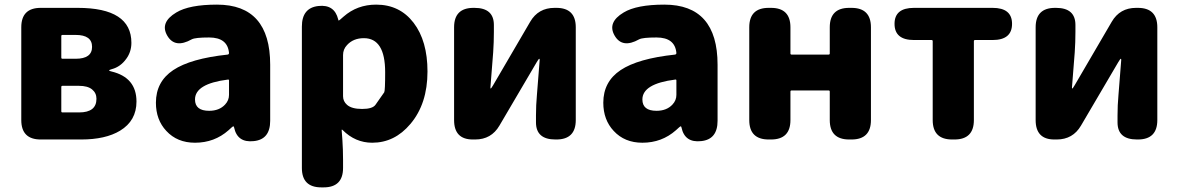

<svg xmlns="http://www.w3.org/2000/svg" viewBox="-20 -603 5095 830"><path d="M156 0Q72 0 72 -84V-485Q72 -569 156 -569H316Q548 -569 548 -418Q548 -379 526 -349Q501 -314 463 -304Q452 -301 452 -298.5Q452 -296 462 -294Q570 -268 570 -164Q570 -81 499 -38Q436 0 331 0ZM245 -122Q245 -117 250 -117H322Q397 -117 397 -176Q397 -201 378 -216.5Q359 -232 321 -232H250Q245 -232 245 -227ZM245 -354Q245 -349 250 -349H307Q378 -349 378 -400.5Q378 -452 307 -452H250Q245 -452 245 -447Z M823 14Q746 14 699 -37Q654 -85 654 -159Q654 -250 729 -300Q804 -350 964 -367Q970 -368 970 -374Q964 -441 884 -441Q824 -441 809 -433Q736 -392 703 -449Q670 -506 742 -549Q798 -583 918 -583Q1148 -583 1148 -323V-81Q1148 0 1077 7Q1006 15 992 -52Q991 -57 988.5 -57Q986 -57 968 -40Q907 14 823 14ZM884 -124Q928 -124 953 -151Q970 -169 970 -193V-255Q970 -260 965 -259Q823 -241 823 -173Q823 -124 884 -124Z M1369 207Q1285 207 1285 123V-488Q1285 -569 1356 -577Q1426 -585 1442 -519Q1443 -514 1444.5 -514Q1446 -514 1465 -531Q1524 -583 1606 -583Q1708 -583 1768 -504.5Q1828 -426 1828 -294Q1828 -154 1754 -67Q1686 14 1589 14Q1516 14 1461 -41Q1457 -45 1457 -40L1460 0Q1463 44 1463 88V123Q1463 207 1379 207ZM1641 -204Q1645 -210 1645 -291Q1645 -438 1553 -438Q1507 -438 1480 -408Q1463 -390 1463 -365V-187Q1463 -165 1480 -150Q1500 -132 1545.5 -132Q1591 -132 1603.5 -150.5Q1616 -169 1641 -204Z M2024 0Q1943 0 1943 -84V-485Q1943 -569 2027 -569H2031Q2115 -569 2115 -495V-465Q2115 -421 2112 -377L2100 -225Q2100 -220 2101.5 -220Q2103 -220 2112 -235L2272 -509Q2307 -569 2377 -569H2385Q2469 -569 2469 -485V-84Q2469 0 2385 0H2381Q2297 0 2297 -74V-104Q2297 -148 2301 -192L2313 -344Q2313 -349 2311 -349Q2309 -349 2300 -334L2139 -60Q2104 0 2034 0Z M2757 14Q2680 14 2633 -37Q2588 -85 2588 -159Q2588 -250 2663 -300Q2738 -350 2898 -367Q2904 -368 2904 -374Q2898 -441 2818 -441Q2758 -441 2743 -433Q2670 -392 2637 -449Q2604 -506 2676 -549Q2732 -583 2852 -583Q3082 -583 3082 -323V-81Q3082 0 3011 7Q2940 15 2926 -52Q2925 -57 2922.5 -57Q2920 -57 2902 -40Q2841 14 2757 14ZM2818 -124Q2862 -124 2887 -151Q2904 -169 2904 -193V-255Q2904 -260 2899 -259Q2757 -241 2757 -173Q2757 -124 2818 -124Z M3303 0Q3219 0 3219 -84V-485Q3219 -569 3303 -569H3313Q3397 -569 3397 -485V-372Q3397 -367 3402 -367H3562Q3567 -367 3567 -372V-485Q3567 -569 3651 -569H3661Q3745 -569 3745 -485V-84Q3745 0 3661 0H3651Q3567 0 3567 -84V-207Q3567 -212 3562 -212H3402Q3397 -212 3397 -207V-84Q3397 0 3313 0Z M4096 0Q4012 0 4012 -84V-425Q4012 -430 4007 -430H3931Q3847 -430 3847 -500Q3847 -569 3931 -569H4271Q4355 -569 4355 -500Q4355 -430 4271 -430H4195Q4190 -430 4190 -425V-84Q4190 0 4106 0Z M4538 0Q4457 0 4457 -84V-485Q4457 -569 4541 -569H4545Q4629 -569 4629 -495V-465Q4629 -421 4626 -377L4614 -225Q4614 -220 4615.5 -220Q4617 -220 4626 -235L4786 -509Q4821 -569 4891 -569H4899Q4983 -569 4983 -485V-84Q4983 0 4899 0H4895Q4811 0 4811 -74V-104Q4811 -148 4815 -192L4827 -344Q4827 -349 4825 -349Q4823 -349 4814 -334L4653 -60Q4618 0 4548 0Z"/></svg>

Font: Resource Han Rounded JP Heavy
Style: Regular
Weight: 900
Designer: Cyano Hao (round all glyphs); Ryoko NISHIZUKA 西塚涼子 (kana, bopomofo & ideographs); Paul D. Hunt (Latin, Greek & Cyrillic)
Foundry: Cyano Hao
Version: 0.990